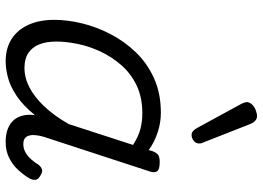

<svg xmlns="http://www.w3.org/2000/svg" viewBox="-142 -748 908 663"><g transform="rotate(90 311.5 -417.0)"><path d="M193 17Q148 17 116 -3Q84 -23 66.5 -61Q49 -99 49 -151Q49 -196 61 -246Q73 -296 98 -344.5Q123 -393 161 -432.5Q199 -472 251 -495.5Q303 -519 370 -519Q404 -519 437.5 -508Q471 -497 499 -477L502 -489Q508 -505 516 -510Q524 -515 540 -515Q565 -515 571.5 -506.5Q578 -498 573 -482L454 -118Q448 -99 447 -82Q446 -65 453 -54.5Q460 -44 478 -44Q494 -44 507.5 -52Q521 -60 531.5 -72Q542 -84 549 -96Q555 -104 564 -108Q573 -112 587 -103Q601 -95 601.5 -85.5Q602 -76 597 -66Q586 -47 568.5 -27.5Q551 -8 526.5 4.5Q502 17 471 17Q446 17 428 10.5Q410 4 398.5 -7.5Q387 -19 381.5 -35.5Q376 -52 377 -72Q377 -75 377.5 -78Q378 -81 378 -84Q345 -43 311 -20.5Q277 2 246.5 9.5Q216 17 193 17ZM124 -158Q124 -123 134 -98.5Q144 -74 164 -61Q184 -48 215 -48Q249 -48 282 -65Q315 -82 347.5 -116Q380 -150 409 -201L481 -423Q451 -442 425 -448.5Q399 -455 372 -455Q317 -455 276 -435.5Q235 -416 206 -383Q177 -350 158.5 -310.5Q140 -271 132 -231Q124 -191 124 -158ZM446 -625Q440 -625 434.5 -629Q429 -633 423 -643L338 -799Q336 -804 334.5 -808.5Q333 -813 333 -817Q334 -826 341.5 -834Q349 -842 360.5 -846.5Q372 -851 382 -851Q399 -851 409 -827L473 -664Q475 -661 475.5 -657Q476 -653 476 -650Q475 -638 465.5 -631.5Q456 -625 446 -625Z"/></g></svg>

Font: Playwrite RO Light
Style: Regular
Weight: 300
Version: Version 1.002